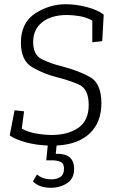

<svg xmlns="http://www.w3.org/2000/svg" viewBox="-20 -680 559 909"><path d="M460 -191Q460 -101 405 -48.5Q350 4 248 9L244 48H252Q331 48 331 120Q331 165 298 187Q265 209 221 209Q166 209 136 179L155 146Q182 169 224 169Q249 169 266 157.5Q283 146 283 119Q283 93 266.5 86Q250 79 226 79H199L206 9Q150 7 101 -6.5Q52 -20 26 -39L49 -158L94 -153L83 -71Q111 -55 150.5 -48Q190 -41 225 -41Q302 -41 351 -75Q400 -109 400 -183Q400 -260 352 -280.5Q304 -301 247 -315Q187 -330 133 -361.5Q79 -393 79 -478Q79 -572 146 -616Q213 -660 292 -660Q341 -660 393 -646Q445 -632 471 -611L464 -485L417 -480V-583Q387 -599 354.5 -604Q322 -609 298 -609Q223 -609 180 -575Q137 -541 137 -481Q137 -421 176.5 -400.5Q216 -380 273 -366Q350 -346 405 -316Q460 -286 460 -191Z"/></svg>

Font: Zilla Slab Light
Style: Italic
Weight: 300
Italic angle: -6°
Designer: Typotheque.com
Foundry: Typotheque type foundry
Version: Version 1.1; 2017; ttfautohint (v1.6)